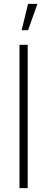

<svg xmlns="http://www.w3.org/2000/svg" viewBox="-20 -965 242 985"><path d="M80 -735H122V0H80ZM91 -810H124L172 -945H124Z"/></svg>

Font: Tap Sans
Style: Regular
Weight: 400
Designer: Tap Payments
Foundry: Tap Payments
Version: Version 1.001;Glyphs 3.1.2 (3151)